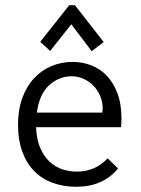

<svg xmlns="http://www.w3.org/2000/svg" viewBox="-20 -705 540 735"><path d="M259 -468Q295 -468 329 -455Q363 -442 388.5 -415.5Q414 -389 429.5 -348Q445 -307 445 -251Q445 -243 444.5 -234.5Q444 -226 443 -218H118Q120 -170 134.5 -137.5Q149 -105 171 -85Q193 -65 220 -56.5Q247 -48 274 -48Q345 -48 392 -99L432 -60Q374 10 272 10Q222 10 180.5 -5.5Q139 -21 110 -51Q81 -81 65 -125.5Q49 -170 49 -227Q49 -285 65.5 -330Q82 -375 110.5 -405.5Q139 -436 177 -452Q215 -468 259 -468ZM121 -274H372Q372 -278 372.5 -281.5Q373 -285 373 -290Q373 -315 363.5 -337.5Q354 -360 338 -376.5Q322 -393 300.5 -403Q279 -413 254 -413Q207 -413 169 -379.5Q131 -346 121 -274ZM134 -545 245 -685H267L377 -544L331 -509L253 -612L172 -510Z"/></svg>

Font: InconsolataGo
Style: Regular
Weight: 400
Designer: Raph Levien, Kirill Tkachev
Foundry: Cyreal
Version: Version 1.013